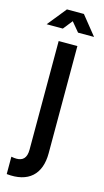

<svg xmlns="http://www.w3.org/2000/svg" viewBox="-132 -907 516 951"><g transform="rotate(15 125.5 -431.5)"><path d="M86 -865 8 -768H91L129 -816L169 -768H251L173 -865ZM87 -703V-146C87 -102 67 -86 36 -86C28 -86 19 -87 9 -89V0C122 12 183 -45 183 -153V-703Z"/></g></svg>

Font: Modon Arabic
Style: Bold
Weight: 700
Designer: Ahmedzaza
Foundry: Ahmedzaza
Version: Version 2.010